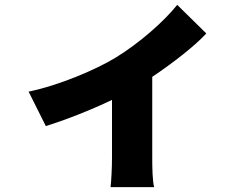

<svg xmlns="http://www.w3.org/2000/svg" viewBox="-20 -678 1040 792"><path d="M98 -300 169 -158C244 -181 353 -223 442 -266V-26C442 12 439 72 436 94H616C609 72 608 12 608 -26V-361C696 -420 784 -489 831 -540L711 -658C659 -592 554 -499 455 -439C377 -392 228 -327 98 -300Z"/></svg>

Font: Noto Sans CJK TC Black
Style: Regular
Weight: 900
Designer: Ryoko NISHIZUKA 西塚涼子 (kana, bopomofo & ideographs); Paul D. Hunt (Latin, Greek & Cyrillic); Sandoll Communications 산돌커뮤니
Foundry: Adobe
Version: Version 2.004;hotconv 1.0.118;makeotfexe 2.5.65603